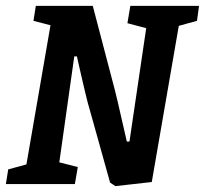

<svg xmlns="http://www.w3.org/2000/svg" viewBox="-27 -627 698 654"><path d="M644 -556 582 -539 490 -7 366 7 348 -5 281 -245Q273 -270 260.5 -323.5Q248 -377 243 -399L235 -435H226L175 -74L238 -58L228 0H-7L1 -50L63 -67L145 -541L87 -556L95 -607H289L363 -325Q371 -295 388 -219L405 -145H414L471 -531L407 -548L417 -607H651Z"/></svg>

Font: Grenze SemiBold
Style: Italic
Weight: 600
Italic angle: -10°
Designer: Renata Polastri
Foundry: Omnibus-Type
Version: Version 1.002; ttfautohint (v1.8)